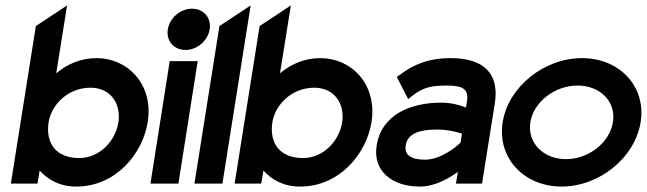

<svg xmlns="http://www.w3.org/2000/svg" viewBox="-20 -676 2382 707"><path d="M20 0H118L126 -48C156 -15 199 11 261 11C406 11 505 -109 524 -226C546 -367 449 -462 336 -462C276 -462 226 -439 187 -406L227 -656L112 -580ZM159 -226C169 -290 230 -353 313 -353C390 -353 426 -291 416 -226C405 -155 345 -94 272 -94C187 -94 147 -148 159 -226Z M598 -568C591 -525 621 -492 663 -492C705 -492 745 -525 752 -568C759 -611 729 -644 687 -644C645 -644 605 -611 598 -568ZM534 0H637L708 -451H605Z M696 0H799L903 -656L788 -580Z M844 0H942L950 -48C980 -15 1023 11 1085 11C1230 11 1329 -109 1348 -226C1370 -367 1273 -462 1160 -462C1100 -462 1050 -439 1011 -406L1051 -656L936 -580ZM983 -226C993 -290 1054 -353 1137 -353C1214 -353 1250 -291 1240 -226C1229 -155 1169 -94 1096 -94C1011 -94 971 -148 983 -226Z M1367 -140C1352 -47 1423 11 1526 11C1582 11 1634 -20 1666 -43L1659 0H1755L1802 -295C1820 -407 1759 -462 1640 -462C1557 -462 1502 -438 1453 -401L1441 -393L1483 -311L1498 -323C1536 -353 1566 -361 1624 -361C1688 -361 1707 -347 1699 -299L1696 -280C1676 -288 1643 -298 1605 -298C1493 -298 1385 -255 1367 -140ZM1474 -141C1481 -185 1526 -199 1590 -199C1627 -199 1663 -190 1681 -184L1676 -151C1662 -137 1604 -88 1545 -88C1494 -88 1468 -105 1474 -141Z M1831 -226C1810 -95 1909 11 2048 11C2187 11 2318 -95 2339 -226C2360 -357 2262 -462 2123 -462C1984 -462 1852 -357 1831 -226ZM1933 -226C1945 -301 2023 -361 2107 -361C2191 -361 2249 -301 2237 -226C2225 -151 2148 -90 2064 -90C1980 -90 1921 -151 1933 -226Z"/></svg>

Font: Charger Sport
Style: BlkObl
Weight: 900
Designer: Jasper
Foundry: Cannot Into Space Fonts
Version: Version 1.1